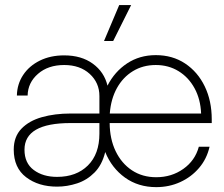

<svg xmlns="http://www.w3.org/2000/svg" viewBox="-20 -748 908 777"><path d="M210.9 7.3Q135.7 7.3 85.7 -30.8Q35.6 -68.8 35.6 -142.6Q35.6 -194.8 66.7 -227.1Q97.7 -259.3 149.7 -273.9Q201.7 -288.6 265.6 -288.6H382.3V-359.4Q382.3 -413.1 343 -449Q303.7 -484.9 239.7 -484.9Q174.8 -484.9 133.8 -449.2Q92.8 -413.6 91.8 -361.3H48.3Q49.3 -407.7 73.7 -444.6Q98.1 -481.4 141.1 -502.7Q184.1 -523.9 239.7 -523.9Q309.6 -523.9 355.7 -490.2Q401.9 -456.5 415 -401.4Q443.8 -458 494.4 -491.5Q544.9 -524.9 610.4 -524.9Q678.2 -524.9 729.2 -491Q780.3 -457 808.6 -398.4Q836.9 -339.8 836.9 -265.1V-250H423.8Q424.3 -185.5 448 -136.2Q471.7 -86.9 513.9 -58.8Q556.2 -30.8 612.3 -30.8Q674.3 -30.8 721.9 -64.5Q769.5 -98.1 784.7 -154.3H828.1Q816.9 -105 785.6 -68.4Q754.4 -31.7 709.5 -11.2Q664.6 9.3 612.3 9.3Q539.6 9.3 485.8 -29.3Q432.1 -67.9 405.8 -132.8Q393.1 -80.6 362.5 -49.8Q332 -19 292 -5.9Q252 7.3 210.9 7.3ZM424.3 -288.6H793.9Q791.5 -346.7 767.3 -390.9Q743.2 -435.1 702.6 -460Q662.1 -484.9 610.4 -484.9Q558.6 -484.9 518.1 -460.2Q477.5 -435.5 453.1 -391.4Q428.7 -347.2 424.3 -288.6ZM382.3 -250H265.6Q79.1 -250 79.1 -142.1Q79.1 -87.9 116.5 -60.1Q153.8 -32.2 210.9 -32.2Q289.1 -32.2 335.7 -78.4Q382.3 -124.5 382.3 -207.5ZM400.9 -582 462.4 -727.5H510.7L438 -582Z"/></svg>

Font: Inter Display ExtraLight
Style: Regular
Weight: 200
Designer: Rasmus Andersson
Foundry: rsms
Version: Version 4.000;git-a52131595